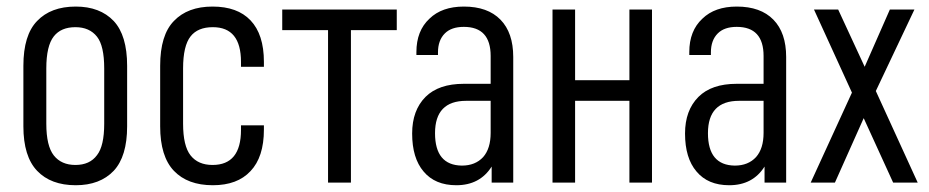

<svg xmlns="http://www.w3.org/2000/svg" viewBox="-20 -545 2773 573"><path d="M49.8 -168V-348.6Q49.8 -440.4 90.8 -482.4Q131.8 -525.4 206.1 -525.4Q278.3 -525.4 319.3 -482.4Q359.4 -439.5 359.4 -348.6V-168Q359.4 -78.1 319.3 -35.2Q278.3 7.8 206.1 7.8Q131.8 7.8 90.8 -35.2Q49.8 -78.1 49.8 -168ZM291 -175.8V-340.8Q291 -408.2 269.5 -435.5Q247.1 -463.9 205.1 -463.9Q162.1 -463.9 140.6 -436.5Q118.2 -408.2 118.2 -340.8V-175.8Q118.2 -109.4 140.6 -81.1Q163.1 -52.7 205.1 -52.7Q248 -52.7 269.5 -82Q291 -109.4 291 -175.8Z M458 -168V-348.6Q458 -440.4 499 -482.4Q540 -525.4 614.3 -525.4Q688.5 -525.4 727.5 -484.4Q767.6 -442.4 767.6 -360.4V-345.7H699.2V-360.4Q699.2 -463.9 615.2 -463.9Q570.3 -463.9 548.8 -436.5Q526.4 -408.2 526.4 -340.8V-175.8Q526.4 -109.4 548.8 -81.1Q571.3 -52.7 614.3 -52.7Q699.2 -52.7 699.2 -157.2V-170.9H767.6V-158.2Q767.6 -76.2 727.5 -34.2Q688.5 7.8 615.2 7.8Q540 7.8 499 -35.2Q458 -78.1 458 -168Z M822.3 -516.6H1164.1V-455.1H1027.3V0H959V-455.1H822.3Z M1511.7 -375V0H1447.3V-47.9Q1412.1 7.8 1341.8 7.8Q1278.3 7.8 1244.1 -33.2Q1210 -73.2 1210 -146.5Q1210 -215.8 1250 -255.9Q1289.1 -294.9 1364.3 -294.9H1444.3V-377.9Q1444.3 -464.8 1364.3 -464.8Q1327.1 -464.8 1307.6 -445.3Q1287.1 -424.8 1287.1 -388.7V-380.9H1222.7V-389.6Q1222.7 -453.1 1261.7 -489.3Q1298.8 -525.4 1364.3 -525.4Q1435.5 -525.4 1473.6 -486.3Q1511.7 -447.3 1511.7 -375ZM1444.3 -148.4V-244.1H1371.1Q1278.3 -244.1 1278.3 -147.5Q1278.3 -51.8 1358.4 -50.8Q1398.4 -50.8 1421.9 -76.2Q1444.3 -101.6 1444.3 -148.4Z M1628.9 -516.6H1696.3V-305.7H1858.4V-516.6H1925.8V0H1858.4V-244.1H1696.3V0H1628.9Z M2326.2 -375V0H2261.7V-47.9Q2226.6 7.8 2156.2 7.8Q2092.8 7.8 2058.6 -33.2Q2024.4 -73.2 2024.4 -146.5Q2024.4 -215.8 2064.5 -255.9Q2103.5 -294.9 2178.7 -294.9H2258.8V-377.9Q2258.8 -464.8 2178.7 -464.8Q2141.6 -464.8 2122.1 -445.3Q2101.6 -424.8 2101.6 -388.7V-380.9H2037.1V-389.6Q2037.1 -453.1 2076.2 -489.3Q2113.3 -525.4 2178.7 -525.4Q2250 -525.4 2288.1 -486.3Q2326.2 -447.3 2326.2 -375ZM2258.8 -148.4V-244.1H2185.5Q2092.8 -244.1 2092.8 -147.5Q2092.8 -51.8 2172.9 -50.8Q2212.9 -50.8 2236.3 -76.2Q2258.8 -101.6 2258.8 -148.4Z M2645.5 0 2557.6 -192.4 2471.7 0H2399.4L2522.5 -268.6L2409.2 -516.6H2481.4L2560.5 -345.7L2635.7 -516.6H2709L2593.8 -273.4L2718.8 0Z"/></svg>

Font: Dinish Condensed
Style: Regular
Weight: 400
Width: 3
Designer: Bert Driehuis
Foundry: Playbeing
Version: Version 3.006; git-39231f3c-release